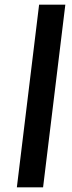

<svg xmlns="http://www.w3.org/2000/svg" viewBox="-20 -800 307 820"><path d="M259 -780 164 0H52L147 -780Z"/></svg>

Font: Josefin Sans SemiBold
Style: Italic
Weight: 600
Italic angle: -7°
Designer: Santiago Orozco
Foundry: Typemade
Version: Version 2.000